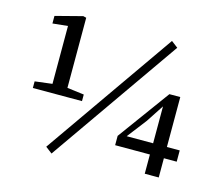

<svg xmlns="http://www.w3.org/2000/svg" viewBox="-100 -802 1085 955"><g transform="rotate(15 442.5 -324.5)"><path d="M66 -265V-299L155 -310V-608L77 -600V-639L216 -675L232 -671V-310L319 -299V-265ZM240 26 206 0 674 -670 708 -644ZM714 3V-96H535V-144L730 -411H786V-154H852V-96H786V3ZM656 -254 579 -154H715V-344Z"/></g></svg>

Font: Source Serif 4 SmText
Style: Regular
Weight: 400
Designer: Frank Grießhammer
Foundry: Adobe
Version: Version 4.005;hotconv 1.1.0;makeotfexe 2.6.0